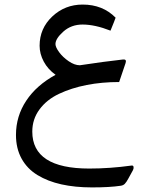

<svg xmlns="http://www.w3.org/2000/svg" viewBox="-20 -505 656 845"><path d="M372.6 236.8Q463.4 236.8 559.1 223.6Q566.9 222.7 567.9 230.2Q568.8 237.8 564.5 245.1L544.9 280.8Q536.6 296.4 529.5 303.7Q522.5 311 511.2 312.5Q462.9 319.8 384.8 319.8Q310.5 319.8 250.2 306.4Q189.9 293 144.8 265.4Q99.6 237.8 75 193.1Q50.3 148.4 50.3 88.9Q50.3 6.3 95.5 -61.8Q140.6 -129.9 224.6 -175.8Q190.9 -199.7 172.6 -233.9Q154.3 -268.1 154.3 -303.7Q154.3 -379.9 210 -432.4Q265.6 -484.9 343.8 -484.9Q432.1 -484.9 488.8 -427.2Q485.8 -417.5 466.3 -370.1Q397.9 -397 343.3 -397Q293.5 -397 258.8 -366Q224.1 -335 224.1 -311Q224.1 -297.4 240.2 -275.4Q256.3 -253.4 282.2 -235.6Q308.1 -217.8 331.5 -217.8Q437.5 -233.9 521.5 -243.2Q529.8 -244.1 532.7 -240.2Q535.6 -236.3 532.7 -227.5L504.4 -144Q428.2 -144 361.1 -130.9Q293.9 -117.7 239.7 -92Q185.5 -66.4 153.8 -23.4Q122.1 19.5 122.1 74.2Q122.1 236.8 372.6 236.8Z"/></svg>

Font: Sahel FD
Style: FD
Weight: 400
Foundry: Saber Rastikerdar (saber.rastikerdar@gmail.com)
Version: Version 3.3.1